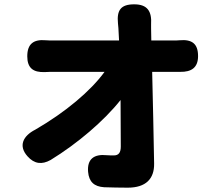

<svg xmlns="http://www.w3.org/2000/svg" viewBox="-20 -822 1020 887"><path d="M345 -490H463C399 -402 283 -304 143 -223C86 -194 64 -148 107 -100C138 -65 173 -60 214 -83C338 -159 461 -264 537 -360L538 -145C538 -117 528 -104 506 -104C496 -104 485 -104 473 -105C414 -111 382 -87 387 -28C391 18 415 40 461 43C496 44 531 45 570 45C654 45 693 4 692 -66C690 -203 686 -350 683 -490H792C798 -490 805 -490 812 -490C865 -489 895 -510 895 -563C895 -620 867 -641 810 -636C800 -635 791 -635 783 -635H679L678 -692C678 -698 678 -703 678 -709C682 -770 661 -802 600 -802C538 -802 519 -775 525 -714C526 -707 526 -700 527 -692L530 -635H377H224C214 -635 203 -635 191 -636C135 -641 106 -619 106 -562C106 -508 133 -487 187 -489C202 -490 215 -490 228 -490Z"/></svg>

Font: GenSenRounded2 TW H
Style: Regular
Weight: 900
Version: Version 2.100;PS 2.1;hotconv 16.6.51;makeotf.lib2.5.65220 DE